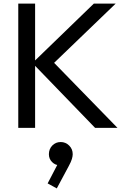

<svg xmlns="http://www.w3.org/2000/svg" viewBox="-20 -714 706 1072"><path d="M511 0 161 -362 504 -694H626L256 -338V-390L636 0ZM82 0V-694H176V0ZM297 338 246 310 308 191 339 183Q334 194 326.5 201Q319 208 309 208Q288 208 270.5 190.5Q253 173 253 147Q253 118 272 98.5Q291 79 319 79Q346 79 366 98.5Q386 118 386 147Q386 158 381.5 173.5Q377 189 364 213Z"/></svg>

Font: Outfit Thin
Style: Regular
Weight: 400
Version: Version 1.100;gftools[0.9.27]